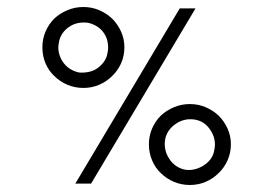

<svg xmlns="http://www.w3.org/2000/svg" viewBox="-20 -524 766 548"><path d="M463 -71Q455 -83 452 -96.5Q449 -110 451 -124Q453 -138 461 -150Q469 -162 481 -170Q492 -178 505.5 -181.5Q519 -185 534 -183Q549 -181 561 -173Q573 -165 581 -152Q589 -140 592 -126Q595 -112 592 -98Q590 -83 582.5 -72Q575 -61 563 -53Q553 -46 540 -42Q527 -38 513 -39Q497 -41 484 -49.5Q471 -58 463 -71ZM604 -30Q620 -45 629.5 -66.5Q639 -88 639 -112Q639 -136 629.5 -157Q620 -178 604 -194Q588 -209 567 -218Q546 -227 522 -227Q498 -227 476.5 -218Q455 -209 439 -194Q423 -178 414 -157Q405 -136 405 -112Q405 -88 414 -66.5Q423 -45 439 -30Q455 -14 476.5 -5Q498 4 522 4Q546 4 567 -5Q588 -14 604 -30ZM159 -348Q151 -360 148 -374Q145 -388 148 -402Q150 -416 157.5 -427.5Q165 -439 177 -447Q188 -455 202 -458Q216 -461 231 -459Q245 -456 257 -448.5Q269 -441 277 -429Q285 -417 287.5 -402Q290 -387 287 -374Q285 -360 277.5 -349Q270 -338 259 -330Q248 -322 234.5 -319Q221 -316 206 -317Q191 -320 179 -328Q167 -336 159 -348ZM300 -307Q316 -322 325.5 -343Q335 -364 335 -389Q335 -413 325.5 -434Q316 -455 300 -471Q284 -486 263 -495Q242 -504 218 -504Q194 -504 172.5 -495Q151 -486 135 -471Q119 -455 110 -434Q101 -413 101 -389Q101 -364 110 -343Q119 -322 135 -307Q151 -291 172.5 -282Q194 -273 218 -273Q242 -273 263 -282Q284 -291 300 -307ZM240 0Q315 -126 389 -250Q463 -374 538 -500H493Q418 -374 344 -250Q270 -126 195 0Z"/></svg>

Font: Josefin Slab Thin
Style: Regular
Weight: 400
Version: Version 2.000